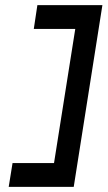

<svg xmlns="http://www.w3.org/2000/svg" viewBox="-20 -660 420 750"><path d="M29 -23 14 70H268L380 -640H126L112 -547H274L191 -23Z"/></svg>

Font: Charger Pro
Style: ExBdSuExtObl
Weight: 400
Designer: Jasper
Foundry: Cannot Into Space Fonts
Version: Version 1.09